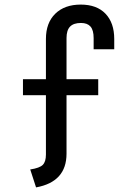

<svg xmlns="http://www.w3.org/2000/svg" viewBox="-20 -709 550 837"><path d="M478 -494.1H388.2V-543Q388.2 -577.6 374.5 -593.3Q360.8 -608.9 333 -608.9Q300.8 -608.9 285.4 -593Q270 -577.1 270 -543V-363.8H408.2V-293.9H270V-39.1Q270 84 137.2 107.9L111.8 29.8Q153.3 23.4 166.7 9.5Q180.2 -4.4 180.2 -35.2V-293.9H80.1V-363.8H180.2V-539.1Q180.2 -609.4 220.9 -649.2Q261.7 -689 332 -689Q401.9 -689 439.9 -649.2Q478 -609.4 478 -539.1Z"/></svg>

Font: Unica One
Style: Bold
Weight: 400
Designer: Eduardo Rodriguez Tunni
Foundry: Eduardo Rodriguez Tunni
Version: Version 1.001